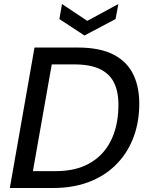

<svg xmlns="http://www.w3.org/2000/svg" viewBox="-20 -937 740 957"><path d="M29 0 152 -700H369Q478 -700 546.5 -664.5Q615 -629 646 -562.5Q677 -496 674 -403Q671 -313 640 -239Q609 -165 553.5 -111.5Q498 -58 420.5 -29Q343 0 246 0ZM144 -84H258Q357 -84 425.5 -122.5Q494 -161 530.5 -231.5Q567 -302 570 -397Q573 -468 552 -517Q531 -566 481.5 -591Q432 -616 351 -616H238ZM570 -917 556 -842 401 -760 276 -842 289 -917 415 -833Z"/></svg>

Font: DM Sans 16pt Medium
Style: Italic
Weight: 500
Italic angle: -10°
Version: Version 4.004;gftools[0.9.30]